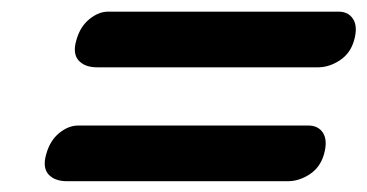

<svg xmlns="http://www.w3.org/2000/svg" viewBox="-20 -512 646 338"><path d="M114.5 -441.5Q121 -465 137.2 -478.2Q153.5 -491.5 170.5 -491.5H576Q593.5 -491.5 601.8 -478.2Q610 -465 603.5 -441.5Q597 -418 578.2 -405.8Q559.5 -393.5 540 -393.5H151Q129 -393.5 118.2 -405.8Q107.5 -418 114.5 -441.5ZM61.5 -241Q68 -264.5 84.2 -277.8Q100.5 -291 117.5 -291H523Q540.5 -291 548.8 -277.8Q557 -264.5 550.5 -241Q544 -217.5 525.2 -205.2Q506.5 -193 487 -193H98Q76 -193 65.2 -205.2Q54.5 -217.5 61.5 -241Z"/></svg>

Font: Fraunces 9pt Soft Black
Style: Italic
Weight: 900
Italic angle: -16°
Version: Version 1.000;[b76b70a41]